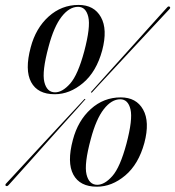

<svg xmlns="http://www.w3.org/2000/svg" viewBox="-20 -730 694 760"><path d="M291 -710.5Q352.5 -710.5 379.5 -662.2Q406.5 -614 384.5 -530.5Q361.5 -446 308.8 -401.5Q256 -357 196.5 -357Q129 -357 103.2 -405Q77.5 -453 101.5 -542.5Q121.5 -618.5 172.5 -664.5Q223.5 -710.5 291 -710.5ZM313.5 -527Q339 -623.5 329.5 -663.2Q320 -703 289 -703Q254.5 -703 224 -664Q193.5 -625 172.5 -546Q145.5 -446.5 155.5 -405.5Q165.5 -364.5 198 -364.5Q227 -364.5 257.8 -399.2Q288.5 -434 313.5 -527ZM345 -365Q342.5 -362 341 -364Q338.5 -365 342 -368Q346 -372.5 369 -398Q392 -423.5 425.5 -460.8Q459 -498 495.8 -538.8Q532.5 -579.5 565 -615.8Q597.5 -652 618.5 -675.2Q639.5 -698.5 641 -700Q647 -707.5 652 -703Q656.5 -699 649 -692Q648 -691 626.5 -668Q605 -645 572 -609.5Q539 -574 501.5 -533.8Q464 -493.5 430 -456.8Q396 -420 372.5 -395Q349 -370 345 -365ZM312 -335.5Q314.5 -339.5 317 -338Q319.5 -336.5 314.5 -333Q311 -328.5 288 -303Q265 -277.5 231.2 -240Q197.5 -202.5 160.5 -161Q123.5 -119.5 90.8 -83Q58 -46.5 36.8 -22.8Q15.5 1 14 2.5Q8 9 3 5.5Q-1.5 1.5 6 -5.5Q7.5 -7 29 -30.2Q50.5 -53.5 84 -89.8Q117.5 -126 155 -166.5Q192.5 -207 227 -244Q261.5 -281 284.8 -306.2Q308 -331.5 312 -335.5ZM458 -344.5Q519.5 -344.5 546.5 -296.2Q573.5 -248 551.5 -164.5Q528.5 -80 475.8 -35.5Q423 9 363.5 9Q296 9 270.2 -39Q244.5 -87 268.5 -176.5Q288.5 -252.5 339.5 -298.5Q390.5 -344.5 458 -344.5ZM480.5 -161Q506 -257.5 496.5 -297.2Q487 -337 456 -337Q421.5 -337 391 -298Q360.5 -259 339.5 -180Q312.5 -80.5 322.5 -39.5Q332.5 1.5 365 1.5Q394 1.5 424.8 -33.2Q455.5 -68 480.5 -161Z"/></svg>

Font: Fraunces 144pt S000
Style: Italic
Weight: 400
Italic angle: -16°
Version: Version 1.000; ttfautohint (v1.8.3)